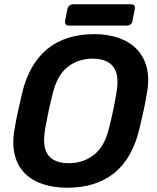

<svg xmlns="http://www.w3.org/2000/svg" viewBox="-20 -870 735 900"><path d="M294 10Q233 10 182 -6.5Q131 -23 97 -57Q63 -91 49.5 -142.5Q36 -194 48 -264Q55 -307 64.5 -349Q74 -391 84 -435Q117 -571 202 -640.5Q287 -710 423 -710Q485 -710 535.5 -692.5Q586 -675 620 -640.5Q654 -606 667.5 -554.5Q681 -503 669 -435Q662 -391 652.5 -349Q643 -307 633 -264Q599 -125 514 -57.5Q429 10 294 10ZM303 -105Q369 -105 419.5 -143.5Q470 -182 491 -269Q502 -313 510 -350.5Q518 -388 525 -431Q541 -518 511.5 -556.5Q482 -595 414 -595Q347 -595 297.5 -556.5Q248 -518 227 -431Q216 -388 208 -350.5Q200 -313 192 -269Q177 -182 205.5 -143.5Q234 -105 303 -105ZM302 -750Q292 -750 288 -756Q284 -762 285 -772L296 -828Q298 -838 306 -844Q314 -850 324 -850H595Q605 -850 609.5 -844Q614 -838 612 -828L601 -772Q600 -762 592 -756Q584 -750 574 -750Z"/></svg>

Font: Rubik Medium
Style: Italic
Weight: 500
Italic angle: -12°
Designer: Hubert and Fischer
Foundry: Hubert and Fischer
Version: Version 2.300;gftools[0.9.30]